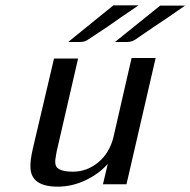

<svg xmlns="http://www.w3.org/2000/svg" viewBox="-20 -690 712 718"><path d="M410 -533 579 -669H672Q608 -624 556 -590L486 -542Q472 -533 455 -533ZM235 -533 404 -670H498Q421 -618 382 -590L311 -543Q298 -533 280 -533ZM103 -135 182 -471H272L192 -124Q191 -118 189.5 -110Q188 -102 188 -100Q185 -86 188 -73Q195 -48 253 -48Q305 -48 347 -82.5Q389 -117 404 -176L472 -473H562L453 -1H365L383 -77Q349 -39 299 -15.5Q249 8 196 8Q97 8 94 -62Q92 -88 103 -135Z"/></svg>

Font: Coval
Style: Book Italic
Weight: 350
Foundry: Context Ltd
Version: Version 001.000